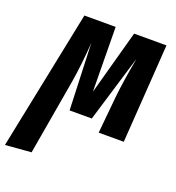

<svg xmlns="http://www.w3.org/2000/svg" viewBox="-188 -640 890 969"><g transform="rotate(20 256.5 -155.5)"><path d="M541 -530.8 504.9 0H370.1L389.2 -199.2Q397.5 -280.3 421.9 -415L313 -55.2H193.8L180.2 -414.1Q172.4 -295.4 155.8 -195.8L85.9 209L-53.2 220.2L100.1 -530.8H268.1L272 -184.1L367.2 -530.8Z"/></g></svg>

Font: Fira Sans Compressed
Style: Bold Italic
Weight: 700
Width: 3
Italic angle: -8°
Designer: Carrois Corporate & Edenspiekermann AG
Foundry: Carrois Corporate GbR & Edenspiekermann AG
Version: Version 4.203;PS 004.203;hotconv 1.0.88;makeotf.lib2.5.64775